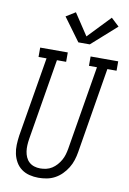

<svg xmlns="http://www.w3.org/2000/svg" viewBox="-105 -1039 748 1110"><g transform="rotate(10 269.5 -484.5)"><path d="M201 8Q174 8 148 1.5Q122 -5 101.5 -20Q81 -35 68 -57.5Q55 -80 49.5 -105.5Q44 -131 45 -158Q46 -185 50 -213L128 -680H81V-735H243V-680H189L110 -204Q107 -185 106 -166.5Q105 -148 107.5 -130.5Q110 -113 117 -97Q124 -81 136.5 -69.5Q149 -58 166 -52.5Q183 -47 202 -47Q219 -47 237 -51Q255 -55 270.5 -65Q286 -75 298.5 -89Q311 -103 320 -119Q329 -135 334 -152Q339 -169 342 -186L424 -680H377V-735H539V-680H485L402 -177Q398 -153 390.5 -129.5Q383 -106 369.5 -84Q356 -62 337.5 -43.5Q319 -25 296.5 -13Q274 -1 249.5 3.5Q225 8 201 8ZM293 -803 194 -938 249 -972 333 -845 459 -977 506 -933 360 -803Z"/></g></svg>

Font: Iosevka Slab Light Oblique
Style: Regular
Weight: 300
Italic angle: -9°
Monospace: yes
Designer: Belleve Invis
Foundry: Belleve Invis
Version: Version 11.1.1; ttfautohint (v1.8.3)